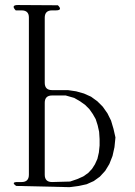

<svg xmlns="http://www.w3.org/2000/svg" viewBox="-20 -774 540 769"><path d="M44.9 -29.3Q22.5 -44.9 50.8 -44.9H66.4Q95.7 -44.9 95.7 -74.2V-704.1Q95.7 -732.4 66.4 -732.4H43Q22.5 -753.9 51.8 -753.9L211.9 -752.9Q232.4 -732.4 203.1 -732.4H188.5Q159.2 -732.4 159.2 -703.1V-442.4Q159.2 -413.1 188.5 -413.1H252L285.2 -408.2L316.4 -399.4L344.7 -386.7L370.1 -368.2L391.6 -346.7L410.2 -320.3L424.8 -291L434.6 -257.8L442.4 -223.6L438.5 -184.6L430.7 -149.4L418 -117.2L401.4 -89.8L379.9 -66.4L355.5 -48.8L327.1 -36.1L295.9 -29.3L258.8 -24.4ZM243.2 -391.6H188.5Q159.2 -391.6 159.2 -362.3V-74.2Q159.2 -44.9 188.5 -44.9L260.7 -46.9L289.1 -56.6L313.5 -67.4L333 -81.1L348.6 -97.7L360.4 -116.2L370.1 -137.7L376 -163.1L378.9 -191.4V-216.8L377 -246.1L371.1 -272.5L363.3 -296.9L351.6 -317.4L337.9 -336.9L321.3 -353.5L300.8 -368.2L277.3 -381.8Z"/></svg>

Font: B2 Hana
Style: Regular
Weight: 500
Version: 2020-08-05; (max)